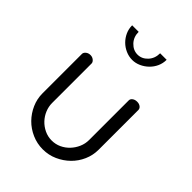

<svg xmlns="http://www.w3.org/2000/svg" viewBox="-211 -812 917 917"><g transform="rotate(45 248.0 -353.5)"><path d="M248 7Q209 7 174 -8.5Q139 -24 113.5 -50Q88 -76 73 -110Q58 -144 58 -181V-448Q58 -457 67.5 -465Q77 -473 91 -473Q104 -473 113.5 -465Q123 -457 123 -448V-181Q123 -157 132.5 -134Q142 -111 159 -93Q176 -75 199 -64Q222 -53 248 -53Q274 -53 296.5 -63.5Q319 -74 336 -92Q353 -110 363 -133Q373 -156 373 -181V-449Q373 -459 382.5 -466Q392 -473 406 -473Q420 -473 429 -466Q438 -459 438 -449V-181Q438 -143 423 -109Q408 -75 382 -49.5Q356 -24 321.5 -8.5Q287 7 248 7ZM364 -714Q364 -690 354.5 -669Q345 -648 328.5 -632Q312 -616 291 -606.5Q270 -597 248 -597Q225 -597 203.5 -606.5Q182 -616 166 -632Q150 -648 140.5 -669Q131 -690 131 -714H175Q175 -679 197 -656Q219 -633 248 -633Q277 -633 298.5 -656Q320 -679 320 -714Z"/></g></svg>

Font: AkaAcidDosis
Style: Regular
Weight: 400
Designer: Edgar Tolentino, Pablo Impallari, Igino Marini, Aka-Acid
Foundry: Edgar Tolentino, Pablo Impallari, Igino Marini, Cyberella
Version: Version 1.007